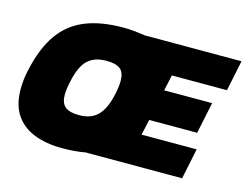

<svg xmlns="http://www.w3.org/2000/svg" viewBox="-92 -804 1239 963"><g transform="rotate(15 527.0 -322.0)"><path d="M297 10Q214 10 151.5 -14.5Q89 -39 54.5 -90.5Q20 -142 20 -223Q20 -246 22.5 -270Q25 -294 31 -321Q57 -442 108.5 -515Q160 -588 241.5 -621Q323 -654 439 -654Q470 -654 498.5 -651Q527 -648 553 -644H1054L1021 -485H735L717 -403H966L932 -240H683L665 -159H951L918 0H417Q364 10 297 10ZM336 -172Q398 -172 433 -207Q468 -242 485 -321Q494 -363 494 -391Q494 -435 472 -453Q450 -471 400 -471Q337 -471 302 -437.5Q267 -404 250 -321Q241 -281 241 -253Q241 -210 263.5 -191Q286 -172 336 -172Z"/></g></svg>

Font: Kanit ExtraBold
Style: Italic
Weight: 800
Italic angle: -12°
Designer: Katatrad Team
Foundry: CadsonDemak
Version: Version 2.000; ttfautohint (v1.8.3)